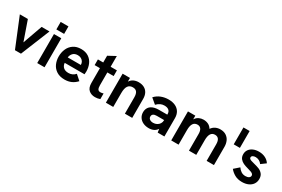

<svg xmlns="http://www.w3.org/2000/svg" viewBox="85 -1756 4148 2826"><g transform="rotate(30 2159.0 -343.5)"><path d="M15 -493H151.5L267 -162L385 -493H519L319 0H216.5Z M595 -493H719.5V0H595ZM591.5 -697H723.5V-569.5H591.5Z M820 -243.5Q820 -311.5 845.2 -370.5Q870.5 -429.5 923.5 -466.2Q976.5 -503 1055 -503Q1129 -503 1180.5 -469.8Q1232 -436.5 1257.8 -379.5Q1283.5 -322.5 1283.5 -251Q1283.5 -232 1280.5 -205H944Q948 -157 978.5 -129.8Q1009 -102.5 1064 -102.5Q1134.5 -102.5 1180 -155L1266 -79Q1225.5 -34.5 1175.5 -12.2Q1125.5 10 1063 10Q981 10 926.5 -25Q872 -60 846 -117.2Q820 -174.5 820 -243.5ZM1165 -296.5V-298.5Q1165 -326.5 1151.5 -349.5Q1138 -372.5 1113.5 -386Q1089 -399.5 1057.5 -399.5Q1005 -399.5 976.2 -369.5Q947.5 -339.5 942.5 -296.5Z M1432 -144.5V-396.5H1342V-493H1432V-607.5L1558 -675.5V-493H1665V-396.5H1558V-179Q1558 -134 1570.5 -113Q1583 -92 1615 -92Q1635 -92 1665 -100.5V-5Q1624.5 10 1581 10Q1515.5 10 1473.8 -27.2Q1432 -64.5 1432 -144.5Z M1762 -493H1887V-429.5Q1910.5 -467.5 1948.5 -485.2Q1986.5 -503 2031 -503Q2086.5 -503 2126.8 -481.5Q2167 -460 2188.2 -419.5Q2209.5 -379 2209.5 -322V0H2085V-276Q2085 -337.5 2062.8 -366.2Q2040.5 -395 1994 -395Q1940 -395 1913.5 -356.5Q1887 -318 1887 -236.5V0H1762Z M2634.5 -58.5Q2587.5 10 2493.5 10Q2439.5 10 2396.8 -10.2Q2354 -30.5 2329.8 -67.5Q2305.5 -104.5 2305.5 -152.5Q2305.5 -193.5 2322.5 -224.2Q2339.5 -255 2370 -272.5Q2416 -299.5 2490.5 -299.5H2632.5V-311.5Q2632.5 -350.5 2606.5 -372.8Q2580.5 -395 2531.5 -395Q2497 -395 2465.8 -381.2Q2434.5 -367.5 2403 -334.5L2313.5 -410Q2356 -457 2415 -480Q2474 -503 2540.5 -503Q2608 -503 2656.5 -480Q2705 -457 2730.8 -413.8Q2756.5 -370.5 2756.5 -311.5V0H2642.5ZM2511.5 -90.5Q2544.5 -90.5 2572.2 -105Q2600 -119.5 2616.2 -145Q2632.5 -170.5 2632.5 -202.5V-207H2508.5Q2470 -207 2450.5 -193.5Q2430 -179 2430 -152Q2430 -124 2452 -107.2Q2474 -90.5 2511.5 -90.5Z M2872.5 -493H2997.5V-429Q3021.5 -469 3057.8 -486Q3094 -503 3134.5 -503Q3178.5 -503 3215 -485.5Q3251.5 -468 3275 -429Q3302.5 -468 3339.8 -485.5Q3377 -503 3420 -503Q3480.5 -503 3520.5 -476.2Q3560.5 -449.5 3579.5 -405.8Q3598.5 -362 3598.5 -311V0H3474.5V-280.5Q3474.5 -395 3391 -395Q3298 -395 3298 -249.5V0H3174V-283.5Q3174 -338.5 3153.2 -366.8Q3132.5 -395 3093.5 -395Q2997.5 -395 2997.5 -249.5V0H2872.5Z M3698 -697H3803V-410H3698Z M3867.5 -91.5 3952 -165.5Q3973 -133 4004.8 -111.8Q4036.5 -90.5 4079.5 -90.5Q4115.5 -90.5 4136.8 -105Q4158 -119.5 4158 -142Q4158 -159 4145.5 -170.2Q4133 -181.5 4113.8 -188.5Q4094.5 -195.5 4060 -205Q4009.5 -218.5 3974.5 -234.2Q3939.5 -250 3915.5 -279.5Q3891.5 -309 3891.5 -356Q3891.5 -399.5 3914.8 -432.8Q3938 -466 3980 -484.5Q4022 -503 4076.5 -503Q4136.5 -503 4184.5 -479.5Q4232.5 -456 4260.5 -412L4180 -352.5Q4162 -379 4133.8 -394Q4105.5 -409 4073 -409Q4044.5 -409 4026 -397.8Q4007.5 -386.5 4007.5 -367.5Q4007.5 -355 4016 -346.2Q4024.5 -337.5 4043 -330.5Q4061.5 -323.5 4095.5 -315.5Q4152 -301.5 4188.8 -287Q4225.5 -272.5 4252.8 -240.8Q4280 -209 4280 -155.5Q4280 -106.5 4255 -69Q4230 -31.5 4184.2 -10.8Q4138.5 10 4078.5 10Q4004 10 3951.8 -20Q3899.5 -50 3867.5 -91.5Z"/></g></svg>

Font: HK Grotesk
Style: Bold
Weight: 700
Designer: Alfredo Marco Pradil
Foundry: Hanken Design Co.
Version: Version 3.001